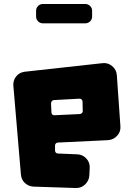

<svg xmlns="http://www.w3.org/2000/svg" viewBox="-20 -941 671 963"><path d="M381 -369Q387 -370 391.5 -374.5Q396 -379 395 -385L394 -431Q394 -438 389 -442.5Q384 -447 377 -446L249 -439Q243 -438 239.5 -433Q236 -428 236 -422L238 -377Q238 -371 242.5 -366.5Q247 -362 254 -363ZM147 -5Q122 -7 104.5 -23.5Q87 -40 85 -65L47 -511Q45 -537 60.5 -557Q76 -577 102 -581L492 -624Q520 -628 542 -610Q564 -592 566 -564L584 -307Q586 -280 567.5 -260Q549 -240 522 -238L271 -226Q264 -226 260 -221.5Q256 -217 256 -211V-186Q256 -180 260 -175.5Q264 -171 271 -171L367 -167Q394 -166 412.5 -146.5Q431 -127 430 -100L428 -60Q426 -34 406.5 -15.5Q387 3 360 2ZM161 -887Q161 -901 171 -911Q181 -921 195 -921H408Q422 -921 432 -911Q442 -901 442 -887V-858Q442 -844 432 -834Q422 -824 408 -824H195Q181 -824 171 -834Q161 -844 161 -858V-887Z"/></svg>

Font: d puntillas B to tiptoe
Style: Regular
Weight: 400
Designer: deFharo
Foundry: deFharo.com
Version: Version 1.001 2012